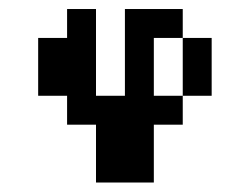

<svg xmlns="http://www.w3.org/2000/svg" viewBox="-20 -332 540 415"><path d="M125 -312.5H187.5V-125H250V-312.5H375V-250H312.5V-125H375V-62.5H312.5V62.5H187.5V-62.5H125V-125H62.5V-250H125ZM375 -250H437.5V-125H375Z"/></svg>

Font: Half Eighties
Style: Regular
Weight: 400
Monospace: yes
Designer: Jayvee Enaguas (HarvettFox96)
Version: 20191127.01dev02